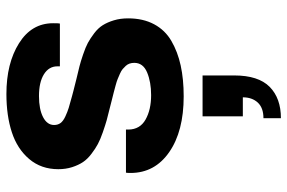

<svg xmlns="http://www.w3.org/2000/svg" viewBox="-168 -410 892 596"><g transform="rotate(-90 278.0 -112.0)"><path d="M276.9 12.2Q168.5 12.2 103.8 -32.7Q39.1 -77.6 39.1 -152.8Q39.1 -164.1 40 -167H173.8V-159.2Q174.3 -123.5 204.8 -106.2Q235.4 -88.9 280.8 -88.9Q321.3 -88.9 351.1 -101.3Q380.9 -113.8 380.9 -141.1Q380.9 -148.9 378.7 -155.5Q376.5 -162.1 371.6 -167.5Q366.7 -172.9 361.6 -177.2Q356.4 -181.6 346.9 -185.8Q337.4 -189.9 330.3 -192.9Q323.2 -195.8 310.5 -199.2Q297.9 -202.6 289.6 -204.8Q281.2 -207 266.1 -210.7Q251 -214.4 242.2 -216.8Q217.8 -222.7 202.9 -226.8Q188 -231 165.5 -238.8Q143.1 -246.6 128.9 -254.2Q114.7 -261.7 98.4 -274.2Q82 -286.6 72.8 -300.5Q63.5 -314.5 57.1 -334.2Q50.8 -354 50.8 -377Q50.8 -430.2 82.3 -467.3Q113.8 -504.4 165.3 -521.2Q216.8 -538.1 284.2 -538.1Q379.4 -538.1 441.7 -499Q503.9 -460 503.9 -393.1Q503.9 -374 502.9 -372.1H370.1V-379.9Q370.1 -406.2 345.5 -421.6Q320.8 -437 277.8 -437Q236.8 -437 212.4 -424.3Q188 -411.6 188 -390.1Q188 -378.4 194.1 -370.1Q200.2 -361.8 214.4 -355.2Q228.5 -348.6 241.2 -344.7Q253.9 -340.8 277.3 -334.5Q288.6 -331.5 293.9 -330.1Q306.2 -326.7 330.8 -320.8Q355.5 -314.9 370.1 -311.3Q384.8 -307.6 407 -300Q429.2 -292.5 442.9 -285.2Q456.5 -277.8 472.7 -265.6Q488.8 -253.4 497.8 -239Q506.8 -224.6 512.9 -204.6Q519 -184.6 519 -160.2Q519 -113.8 500.7 -79.6Q482.4 -45.4 448.7 -25.9Q415 -6.3 372.6 2.9Q330.1 12.2 276.9 12.2ZM209 314V259.8Q241.2 259.8 257.6 242.2Q273.9 224.6 273.9 195.8H214.8V70.8H341.8V168.9Q341.8 244.1 306.4 279.1Q271 314 209 314Z"/></g></svg>

Font: Archivo
Style: Bold
Weight: 700
Designer: Hector Gatti
Foundry: Omnibus-Type
Version: Version 2.001